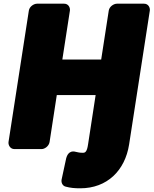

<svg xmlns="http://www.w3.org/2000/svg" viewBox="-20 -768 830 1038"><path d="M428 58C412 58 402 56 390 53C351 42 341 77 338 87L313 203C310 219 318 237 335 241C361 248 383 250 414 250C559 250 656 154 678 13L790 -711C792 -727 782 -748 759 -748H612C596 -748 572 -734 568 -711L527 -446H317L358 -711C360 -727 350 -748 327 -748H180C164 -748 140 -734 136 -711L26 0C24 16 35 38 58 38H205C221 38 244 23 248 0L287 -254H497L456 13C450 54 440 58 428 58Z"/></svg>

Font: Asimov Print
Style: EIt
Weight: 500
Designer: Google
Version: Version 2.000980; 2014